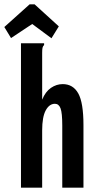

<svg xmlns="http://www.w3.org/2000/svg" viewBox="-64 -868 434 888"><path d="M33 -668H140V-660Q134 -654 132.5 -646.5Q131 -639 131 -623V-407Q146 -444 171.5 -461.5Q197 -479 226 -479Q274 -479 298 -436Q322 -393 322 -289V0H224V-287Q224 -346 216 -367Q208 -388 190 -388Q164 -388 147.5 -357.5Q131 -327 131 -265V0H33ZM-13 -692 -44 -743 73 -848H96L208 -746L174 -691L85 -757Z"/></svg>

Font: Inconsolata ExtraCondensed ExtraBold
Style: Regular
Weight: 800
Width: 2
Monospace: yes
Designer: Raph Levien, Cyreal, Brenton Simpson
Foundry: Raph Levien, Cyreal, Google
Version: Version 3.001; ttfautohint (v1.8.2.53-6de2)